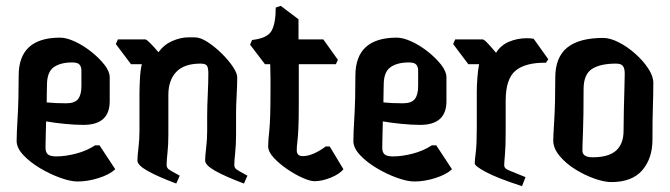

<svg xmlns="http://www.w3.org/2000/svg" viewBox="-20 -629 2296 658"><path d="M246 -7Q222 -7 187 -19.5Q152 -32 117.5 -52.5Q83 -73 60 -97.5Q37 -122 37 -146Q37 -170 40.5 -229Q44 -288 44 -370Q44 -500 186 -500Q208 -500 237 -486.5Q266 -473 293 -451.5Q320 -430 338 -407Q356 -384 356 -364V-282Q356 -201 266 -201Q238 -201 202 -204.5Q166 -208 138 -213Q137 -180 136.5 -153.5Q136 -127 136 -123Q136 -107 144 -100Q152 -93 173 -93Q204 -93 240.5 -102.5Q277 -112 306 -131H321L375 -49Q356 -31 318.5 -19Q281 -7 246 -7ZM141 -338Q141 -330 140.5 -314Q140 -298 140 -278Q169 -275 207 -275Q236 -275 247.5 -289.5Q259 -304 259 -334V-388Q259 -399 253 -407Q247 -415 227 -415Q187 -415 164 -398.5Q141 -382 141 -338Z M584 0Q520 -24 485.5 -43.5Q451 -63 451 -79Q451 -93 454.5 -122.5Q458 -152 458 -180V-308Q458 -328 459.5 -358Q461 -388 466 -409H429L377 -478L384 -494H478Q482 -494 495.5 -480.5Q509 -467 523 -450Q542 -476 570.5 -488.5Q599 -501 626 -501H647Q667 -501 691.5 -485Q716 -469 739.5 -446Q763 -423 778 -400.5Q793 -378 793 -364Q793 -339 791 -302Q789 -265 789 -242V-169Q789 -133 786 -105.5Q783 -78 783 -64Q783 -54 790.5 -48.5Q798 -43 828 -27L816 0Q752 -24 717.5 -43.5Q683 -63 683 -79Q683 -93 686.5 -122.5Q690 -152 690 -180V-232Q690 -264 692 -305Q694 -346 694 -377Q694 -397 689 -404Q684 -411 667 -411Q611 -411 584 -382.5Q557 -354 557 -304V-169Q557 -133 554 -105.5Q551 -78 551 -64Q551 -54 558.5 -48.5Q566 -43 596 -27Z M1058 -8Q1043 -8 1017 -19.5Q991 -31 964 -49.5Q937 -68 918 -88.5Q899 -109 899 -128Q899 -139 900 -151Q901 -163 903 -182.5Q905 -202 906 -235Q907 -268 907 -321Q907 -341 907 -363Q907 -385 906 -409H888L837 -476L844 -492Q897 -498 911 -524Q925 -550 925 -603L942 -609L1003 -563Q1003 -545 1003 -528Q1003 -511 1003 -494H1088L1138 -424L1131 -409H1004Q1004 -373 1004 -340Q1004 -307 1004 -277Q1004 -219 1002.5 -188Q1001 -157 999 -142Q997 -127 997 -114Q997 -94 1018 -94Q1036 -94 1057 -103.5Q1078 -113 1096 -127H1110L1157 -49Q1143 -32 1113 -20Q1083 -8 1058 -8Z M1400 -7Q1376 -7 1341 -19.5Q1306 -32 1271.5 -52.5Q1237 -73 1214 -97.5Q1191 -122 1191 -146Q1191 -170 1194.5 -229Q1198 -288 1198 -370Q1198 -500 1340 -500Q1362 -500 1391 -486.5Q1420 -473 1447 -451.5Q1474 -430 1492 -407Q1510 -384 1510 -364V-282Q1510 -201 1420 -201Q1392 -201 1356 -204.5Q1320 -208 1292 -213Q1291 -180 1290.5 -153.5Q1290 -127 1290 -123Q1290 -107 1298 -100Q1306 -93 1327 -93Q1358 -93 1394.5 -102.5Q1431 -112 1460 -131H1475L1529 -49Q1510 -31 1472.5 -19Q1435 -7 1400 -7ZM1295 -338Q1295 -330 1294.5 -314Q1294 -298 1294 -278Q1323 -275 1361 -275Q1390 -275 1401.5 -289.5Q1413 -304 1413 -334V-388Q1413 -399 1407 -407Q1401 -415 1381 -415Q1341 -415 1318 -398.5Q1295 -382 1295 -338Z M1769 9Q1683 -19 1645 -39.5Q1607 -60 1607 -69Q1607 -80 1610.5 -107Q1614 -134 1614 -191V-315Q1614 -335 1616 -362.5Q1618 -390 1622 -409H1585L1533 -478L1540 -494H1634Q1639 -494 1652.5 -479.5Q1666 -465 1680 -448Q1696 -474 1724.5 -486Q1753 -498 1785 -498Q1801 -498 1809 -496L1859 -426L1851 -414Q1781 -415 1747 -387Q1713 -359 1713 -284V-177Q1713 -127 1710.5 -99.5Q1708 -72 1708 -63Q1708 -57 1712 -52.5Q1716 -48 1731.5 -42Q1747 -36 1781 -22Z M2075 -5Q2051 -5 2017 -17Q1983 -29 1951 -49Q1919 -69 1897.5 -95Q1876 -121 1876 -148Q1876 -160 1879.5 -218Q1883 -276 1883 -363Q1883 -433 1924 -466Q1965 -499 2047 -499Q2071 -499 2100.5 -484Q2130 -469 2157 -445Q2184 -421 2201.5 -394.5Q2219 -368 2219 -345Q2219 -307 2217.5 -263Q2216 -219 2216 -150Q2216 -86 2181 -45.5Q2146 -5 2075 -5ZM2011 -90Q2066 -90 2091.5 -113Q2117 -136 2117 -181Q2117 -213 2118 -253.5Q2119 -294 2120 -328.5Q2121 -363 2121 -377Q2121 -394 2115 -402.5Q2109 -411 2091 -411Q2037 -411 2008.5 -392.5Q1980 -374 1980 -323Q1980 -227 1978 -178.5Q1976 -130 1976 -113Q1976 -90 2011 -90Z"/></svg>

Font: Jaini Purva
Style: Regular
Weight: 400
Designer: Maithili Shingre, Girish Dalvi (Devanagari), Taresh Vohra (Latin)
Foundry: Ek Type
Version: Version 2.000; ttfautohint (v1.8.4.7-5d5b)